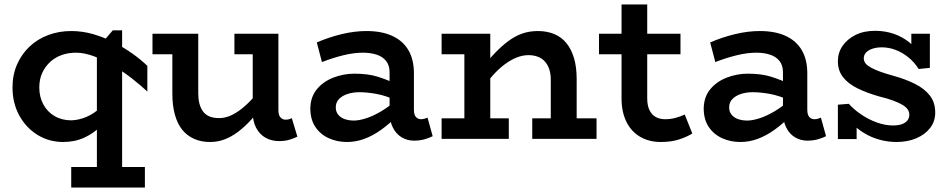

<svg xmlns="http://www.w3.org/2000/svg" viewBox="-20 -622 4265 860"><path d="M263 14Q200 14 148.5 -17.5Q97 -49 66.5 -104.5Q36 -160 36 -230Q36 -287 56.5 -333.5Q77 -380 112.5 -413.5Q148 -447 196 -465Q244 -483 299 -483Q349 -483 397.5 -469Q446 -455 490.5 -432Q535 -409 573 -382Q611 -355 640 -327V-212Q610 -240 571 -270.5Q532 -301 489 -327Q446 -353 402 -369.5Q358 -386 320 -386Q285 -386 255 -375Q225 -364 203 -343Q181 -322 168.5 -294Q156 -266 156 -230Q156 -188 174 -154.5Q192 -121 224.5 -102Q257 -83 300 -83Q333 -84 367.5 -98.5Q402 -113 435 -144.5Q468 -176 495 -226V-140Q469 -94 434.5 -59.5Q400 -25 357.5 -5.5Q315 14 263 14ZM299 218V126H629V218ZM414 210V-403L485 -486H527V210Z M921 14Q881 14 849.5 0Q818 -14 796.5 -40.5Q775 -67 763.5 -108Q752 -149 752 -202V-471H868V-204Q868 -179 873 -159Q878 -139 888.5 -124Q899 -109 917 -101Q935 -93 962 -93Q986 -93 1011 -103.5Q1036 -114 1062 -134.5Q1088 -155 1114.5 -184.5Q1141 -214 1167 -251V-160Q1135 -118 1105 -85.5Q1075 -53 1045.5 -31Q1016 -9 985.5 2.5Q955 14 921 14ZM663 -379V-471H847V-379ZM1231 10Q1196 10 1169.5 -5Q1143 -20 1127.5 -49Q1112 -78 1112 -119V-471H1227V-129Q1227 -106 1236.5 -96Q1246 -86 1258 -86Q1268 -86 1275 -88Q1282 -90 1287 -93L1312 -10Q1299 -3 1277.5 3.5Q1256 10 1231 10ZM1030 -379V-471H1212V-379Z M1834 8Q1804 8 1779 -7Q1754 -22 1739.5 -51Q1725 -80 1725 -121V-299Q1725 -330 1709 -349.5Q1693 -369 1666 -377.5Q1639 -386 1606 -386Q1565 -386 1518 -374.5Q1471 -363 1422 -344L1399 -432Q1455 -456 1512 -469.5Q1569 -483 1621 -483Q1690 -483 1737.5 -461Q1785 -439 1809.5 -397Q1834 -355 1834 -294V-131Q1834 -108 1843 -98Q1852 -88 1866 -88Q1875 -88 1882.5 -90.5Q1890 -93 1895 -95L1918 -12Q1907 -6 1884.5 1Q1862 8 1834 8ZM1534 14Q1490 14 1452.5 -3Q1415 -20 1392.5 -53.5Q1370 -87 1370 -137Q1371 -188 1399.5 -222.5Q1428 -257 1473.5 -274.5Q1519 -292 1568 -292Q1628 -292 1671.5 -278.5Q1715 -265 1761 -243V-170Q1708 -194 1665.5 -201.5Q1623 -209 1590 -209Q1562 -209 1538 -201.5Q1514 -194 1499 -179Q1484 -164 1484 -141Q1484 -121 1495.5 -107.5Q1507 -94 1525.5 -88Q1544 -82 1565 -82Q1588 -82 1619.5 -92Q1651 -102 1687.5 -123.5Q1724 -145 1761 -179L1759 -102Q1724 -67 1687 -40.5Q1650 -14 1612 0Q1574 14 1534 14Z M2447 0V-266Q2447 -291 2440.5 -311Q2434 -331 2421.5 -345.5Q2409 -360 2390 -367.5Q2371 -375 2347 -375Q2321 -375 2294.5 -364.5Q2268 -354 2241 -334Q2214 -314 2187.5 -284.5Q2161 -255 2134 -218V-310Q2166 -352 2196.5 -384Q2227 -416 2257.5 -438.5Q2288 -461 2320 -472Q2352 -483 2389 -483Q2430 -483 2462.5 -469.5Q2495 -456 2517 -429Q2539 -402 2551 -362Q2563 -322 2563 -268V0ZM1958 0V-92H2259V0ZM2060 0V-471H2176V0ZM1958 -379V-471H2150V-379ZM2364 0V-92H2652V0Z M2940 14Q2887 14 2847 -9.5Q2807 -33 2785.5 -77Q2764 -121 2764 -182V-602H2879V-181Q2879 -150 2889 -129Q2899 -108 2917 -98Q2935 -88 2959 -88Q2984 -88 3006 -94Q3028 -100 3047 -109L3081 -24Q3057 -9 3022 2.5Q2987 14 2940 14ZM2663 -379V-471H3028V-379Z M3596 8Q3566 8 3541 -7Q3516 -22 3501.5 -51Q3487 -80 3487 -121V-299Q3487 -330 3471 -349.5Q3455 -369 3428 -377.5Q3401 -386 3368 -386Q3327 -386 3280 -374.5Q3233 -363 3184 -344L3161 -432Q3217 -456 3274 -469.5Q3331 -483 3383 -483Q3452 -483 3499.5 -461Q3547 -439 3571.5 -397Q3596 -355 3596 -294V-131Q3596 -108 3605 -98Q3614 -88 3628 -88Q3637 -88 3644.5 -90.5Q3652 -93 3657 -95L3680 -12Q3669 -6 3646.5 1Q3624 8 3596 8ZM3296 14Q3252 14 3214.5 -3Q3177 -20 3154.5 -53.5Q3132 -87 3132 -137Q3133 -188 3161.5 -222.5Q3190 -257 3235.5 -274.5Q3281 -292 3330 -292Q3390 -292 3433.5 -278.5Q3477 -265 3523 -243V-170Q3470 -194 3427.5 -201.5Q3385 -209 3352 -209Q3324 -209 3300 -201.5Q3276 -194 3261 -179Q3246 -164 3246 -141Q3246 -121 3257.5 -107.5Q3269 -94 3287.5 -88Q3306 -82 3327 -82Q3350 -82 3381.5 -92Q3413 -102 3449.5 -123.5Q3486 -145 3523 -179L3521 -102Q3486 -67 3449 -40.5Q3412 -14 3374 0Q3336 14 3296 14Z M3996 14Q3962 14 3928.5 6Q3895 -2 3865.5 -17.5Q3836 -33 3811 -55Q3786 -77 3768 -105L3817 -106V1H3733V-153L3782 -157Q3804 -132 3837 -109.5Q3870 -87 3907.5 -73.5Q3945 -60 3979 -60Q4003 -60 4019 -65.5Q4035 -71 4044 -82Q4053 -93 4053 -108Q4053 -121 4045.5 -132Q4038 -143 4022 -152.5Q4006 -162 3980.5 -171.5Q3955 -181 3918 -190Q3862 -206 3820.5 -226.5Q3779 -247 3756 -276.5Q3733 -306 3733 -348Q3733 -386 3754 -416.5Q3775 -447 3812 -465.5Q3849 -484 3900 -484Q3944 -484 3983.5 -470.5Q4023 -457 4054.5 -431Q4086 -405 4106 -367L4062 -366V-471H4145V-318L4095 -313Q4076 -343 4049 -365Q4022 -387 3991.5 -398.5Q3961 -410 3930 -410Q3907 -410 3888.5 -404Q3870 -398 3859.5 -387Q3849 -376 3849 -361Q3849 -348 3857 -338Q3865 -328 3881.5 -319Q3898 -310 3922.5 -301Q3947 -292 3980 -283Q4035 -268 4078 -246.5Q4121 -225 4145 -194Q4169 -163 4169 -118Q4169 -78 4146 -48.5Q4123 -19 4084 -2.5Q4045 14 3996 14Z"/></svg>

Font: BioRhyme SemiBold
Style: Regular
Weight: 600
Designer: Aoife Mooney
Foundry: Aoife Mooney Type
Version: Version 1.600;gftools[0.9.33]